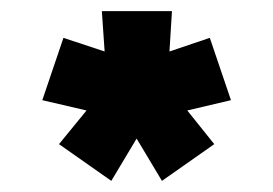

<svg xmlns="http://www.w3.org/2000/svg" viewBox="-20 -820 490 345"><path d="M180 -495 86 -561 135.5 -621.5 56 -640 94 -752 168 -727.5 163 -800H289L284.5 -727.5L357 -752L395 -640L316.5 -621.5L365 -561L271 -495L225.5 -571Z"/></svg>

Font: Trispace Condensed ExtraBold
Style: Regular
Weight: 800
Width: 3
Designer: Tyler Finck
Foundry: Etcetera Type Company
Version: Version 1.210; ttfautohint (v1.8.3)